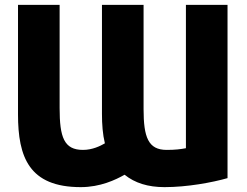

<svg xmlns="http://www.w3.org/2000/svg" viewBox="-20 -734 1016 789"><path d="M492 -16C455 5 392 35 312 35C99 35 54 -89 54 -264V-714H225V-290C225 -170 243 -118 321 -118C360 -118 392 -134 411 -145C402 -182 399 -223 399 -266V-714H570V-286C570 -170 589 -118 665 -118C701 -118 723 -121 744 -125V-714H915V-2C852 16 749 35 656 35C588 35 534 18 492 -16Z"/></svg>

Font: Repo ExtraBold
Style: Bold
Weight: 700
Designer: Stefan Peev
Foundry: Context Ltd
Version: Version 1.502